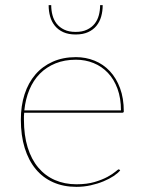

<svg xmlns="http://www.w3.org/2000/svg" viewBox="-20 -720 556 746"><path d="M61 0ZM275 -498Q313.5 -498 347.5 -484.2Q381.5 -470.5 406.8 -443.5Q432 -416.5 446.5 -377.2Q461 -338 461 -287Q461 -284.5 459.2 -283.2Q457.5 -282 455 -282H74Q73 -275 73 -268.5Q73 -262 73 -255Q73 -194 87.5 -147.2Q102 -100.5 128.8 -68.8Q155.5 -37 193.2 -20.5Q231 -4 277 -4Q318 -4 348 -13Q378 -22 398 -33Q418 -44 428.5 -53Q439 -62 441 -62Q443 -62 445 -60L447 -58Q438.5 -47.5 421.8 -36.2Q405 -25 382.2 -15.5Q359.5 -6 332.5 0Q305.5 6 277 6Q226.5 6 186.5 -11.8Q146.5 -29.5 118.8 -63Q91 -96.5 76 -145Q61 -193.5 61 -255Q61 -309 75.5 -353.8Q90 -398.5 117.5 -430.5Q145 -462.5 184.8 -480.2Q224.5 -498 275 -498ZM275 -488Q231 -488 195.8 -473.8Q160.5 -459.5 135 -433.8Q109.5 -408 94.2 -371.5Q79 -335 74.5 -291H450Q450 -338.5 436.5 -375.2Q423 -412 399.2 -437Q375.5 -462 343.5 -475Q311.5 -488 275 -488ZM274 -586Q246 -586 226 -595Q206 -604 193.2 -619.8Q180.5 -635.5 174.8 -656Q169 -676.5 169 -700H179Q179 -679.5 184 -660.8Q189 -642 200.2 -627.8Q211.5 -613.5 229.5 -604.8Q247.5 -596 274 -596Q300 -596 318.2 -604.8Q336.5 -613.5 347.8 -627.8Q359 -642 364 -660.8Q369 -679.5 369 -700H379Q379 -676.5 373.2 -656Q367.5 -635.5 354.8 -619.8Q342 -604 322 -595Q302 -586 274 -586Z"/></svg>

Font: Lato Hairline
Style: Regular
Weight: 100
Designer: Lukasz Dziedzic
Foundry: tyPoland Lukasz Dziedzic
Version: Version 2.007; 2014-02-27